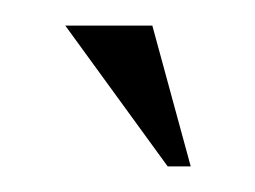

<svg xmlns="http://www.w3.org/2000/svg" viewBox="-20 -702 199 150"><path d="M111 -572 31 -682H99L129 -572Z"/></svg>

Font: Moniqa SemBd Heading
Style: Regular
Weight: 600
Designer: Rajesh Rajput
Foundry: Rajesh Rajput
Version: Version 1.000